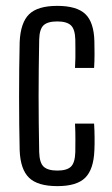

<svg xmlns="http://www.w3.org/2000/svg" viewBox="-20 -627 380 654"><path d="M235.5 -395.5Q236.5 -412.5 236.8 -430Q237 -447.5 236.8 -464Q236.5 -480.5 236.5 -492.5Q235.5 -528 221.2 -541Q207 -554 175 -554Q142.5 -554 128.5 -541Q114.5 -528 113.5 -492.5Q112.5 -439 112 -392.2Q111.5 -345.5 111.5 -300.5Q111.5 -255.5 112 -209Q112.5 -162.5 113.5 -109Q114.5 -72.5 128.8 -59.2Q143 -46 175.5 -46Q207.5 -46 221.5 -59.2Q235.5 -72.5 236.5 -109Q236.5 -128.5 236.8 -152.5Q237 -176.5 235.5 -206H300.5Q302 -183.5 302.2 -159Q302.5 -134.5 301.5 -115Q299 -50 270.2 -21.5Q241.5 7 175.5 7Q108.5 7 79 -21.5Q49.5 -50 47 -115Q46 -155.5 45.5 -202.5Q45 -249.5 45 -298.8Q45 -348 45.5 -395.5Q46 -443 47 -484Q50 -550 79.2 -578.5Q108.5 -607 175 -607Q241.5 -607 270.8 -579Q300 -551 301.5 -486Q302 -466.5 302 -442.5Q302 -418.5 300.5 -395.5Z"/></svg>

Font: Big Shoulders Display Thin
Style: Regular
Weight: 400
Version: Version 2.002